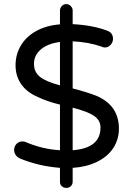

<svg xmlns="http://www.w3.org/2000/svg" viewBox="-20 -810 642 938"><path d="M533 -86Q505 -44 453 -19Q401 6 335 10V78Q335 91 326 99.5Q317 108 304 108Q291 108 282 100Q273 92 273 78V10Q169 2 77 -36Q65 -41 57 -52.5Q49 -64 49 -77Q49 -95 60.5 -107Q72 -119 90 -119Q101 -119 108 -115Q188 -81 273 -76V-299Q210 -314 163 -337Q110 -360 83 -399.5Q56 -439 56 -491Q56 -543 81 -586Q107 -631 157 -658.5Q207 -686 273 -691V-759Q273 -771 282 -780.5Q291 -790 304 -790Q316 -790 325.5 -780.5Q335 -771 335 -759V-692Q433 -687 504 -660Q532 -650 532 -620Q532 -604 520.5 -591Q509 -578 492 -578Q484 -578 477 -582Q411 -605 335 -608V-378Q402 -361 451 -342Q561 -295 561 -181Q561 -129 533 -86ZM273 -393V-605Q213 -597 179.5 -568.5Q146 -540 146 -498Q146 -458 175.5 -434.5Q205 -411 273 -393ZM471 -187Q471 -222 440 -243.5Q409 -265 335 -284V-76Q471 -86 471 -187Z"/></svg>

Font: 寒蝉全圆体
Style: Regular
Weight: 400
Designer: Warren2060
      Designed by Motoya company      

      [Varela Round]
      Joe Prince(Latin component); Avraham Cornf
Foundry: ChillType
Version: Version 3.200